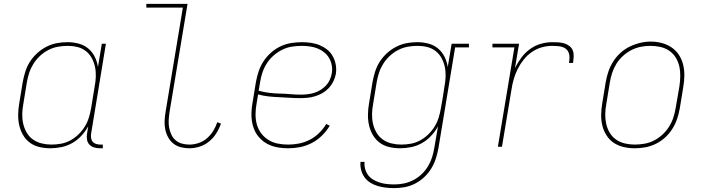

<svg xmlns="http://www.w3.org/2000/svg" viewBox="-20 -755 3640 988"><path d="M239 8Q210 8 182.5 1.5Q155 -5 133.5 -21Q112 -37 98.5 -60.5Q85 -84 79 -110.5Q73 -137 73.5 -166Q74 -195 79 -223L97 -333Q102 -360 110.5 -387Q119 -414 134.5 -438Q150 -462 172 -482Q194 -502 220 -515Q246 -528 273 -533Q300 -538 328 -538Q357 -538 385 -530.5Q413 -523 434 -505.5Q455 -488 467.5 -463Q480 -438 484 -410L504 -530H525L449 -68Q447 -57 448.5 -45.5Q450 -34 456.5 -26Q463 -18 474 -14.5Q485 -11 496 -11H509V8H493Q478 8 463.5 3.5Q449 -1 439.5 -11.5Q430 -22 427.5 -37.5Q425 -53 428 -68L434 -105Q419 -78 398 -55.5Q377 -33 351 -18.5Q325 -4 296 2Q267 8 239 8ZM245 -11Q269 -11 294 -15.5Q319 -20 342 -32.5Q365 -45 384 -63.5Q403 -82 416.5 -104Q430 -126 437.5 -150.5Q445 -175 449 -199L467 -309Q472 -334 473 -360Q474 -386 469 -410Q464 -434 452.5 -455.5Q441 -477 422 -492Q403 -507 378.5 -513Q354 -519 328 -519Q303 -519 278 -514.5Q253 -510 229.5 -498Q206 -486 186 -467.5Q166 -449 152 -426.5Q138 -404 130 -379.5Q122 -355 118 -330L100 -220Q95 -194 94.5 -168Q94 -142 99.5 -118Q105 -94 117.5 -72.5Q130 -51 150 -37Q170 -23 194.5 -17Q219 -11 245 -11Z M955 8Q932 8 910.5 2.5Q889 -3 872.5 -16Q856 -29 845.5 -48Q835 -67 830.5 -88.5Q826 -110 827 -133Q828 -156 832 -179L921 -716H733V-735H945L852 -176Q849 -156 848 -136Q847 -116 850.5 -97.5Q854 -79 862 -62Q870 -45 884 -33Q898 -21 916.5 -16Q935 -11 955 -11Q978 -11 1002 -19Q1026 -27 1045 -43.5Q1064 -60 1077 -81Q1090 -102 1098 -126L1117 -119Q1108 -93 1093 -69Q1078 -45 1056 -27Q1034 -9 1007.5 -0.5Q981 8 955 8Z M1463 8Q1441 8 1418.5 5Q1396 2 1375.5 -5.5Q1355 -13 1338 -25.5Q1321 -38 1308 -54.5Q1295 -71 1287 -91.5Q1279 -112 1276 -133.5Q1273 -155 1274 -178Q1275 -201 1279 -223L1297 -333Q1302 -361 1311 -388Q1320 -415 1336 -439.5Q1352 -464 1374.5 -484Q1397 -504 1423.5 -516.5Q1450 -529 1478 -533.5Q1506 -538 1533 -538Q1557 -538 1581 -534.5Q1605 -531 1626 -522Q1647 -513 1664.5 -499Q1682 -485 1693 -464.5Q1704 -444 1708 -420.5Q1712 -397 1708 -373Q1704 -354 1695 -335.5Q1686 -317 1672 -302Q1658 -287 1640 -276.5Q1622 -266 1602.5 -260Q1583 -254 1563.5 -252Q1544 -250 1525 -250Q1497 -250 1469.5 -252Q1442 -254 1414.5 -255Q1387 -256 1360.5 -259Q1334 -262 1308 -269L1300 -220Q1295 -193 1295 -165.5Q1295 -138 1302 -113.5Q1309 -89 1324.5 -68.5Q1340 -48 1362 -34.5Q1384 -21 1410 -16Q1436 -11 1463 -11Q1491 -11 1519 -16.5Q1547 -22 1573.5 -35.5Q1600 -49 1621.5 -70Q1643 -91 1659 -117L1677 -108Q1660 -80 1636.5 -57Q1613 -34 1584 -19Q1555 -4 1524.5 2Q1494 8 1463 8ZM1528 -268Q1545 -268 1562 -270Q1579 -272 1596 -277Q1613 -282 1628.5 -291.5Q1644 -301 1656.5 -314Q1669 -327 1676.5 -343Q1684 -359 1687 -376Q1691 -397 1687.5 -417.5Q1684 -438 1674 -455.5Q1664 -473 1648.5 -485.5Q1633 -498 1614.5 -505.5Q1596 -513 1575 -516Q1554 -519 1533 -519Q1508 -519 1482 -515Q1456 -511 1432 -499Q1408 -487 1387.5 -469Q1367 -451 1352.5 -428Q1338 -405 1330 -380.5Q1322 -356 1318 -330L1311 -288Q1337 -281 1364 -277.5Q1391 -274 1418.5 -273.5Q1446 -273 1473.5 -270.5Q1501 -268 1528 -268Z M2009 213Q1987 213 1965.5 210.5Q1944 208 1923.5 202Q1903 196 1885.5 185Q1868 174 1856 157.5Q1844 141 1838.5 120Q1833 99 1835 78H1856Q1854 96 1859 114.5Q1864 133 1875 147Q1886 161 1901.5 170Q1917 179 1934.5 184.5Q1952 190 1971 192Q1990 194 2009 194Q2034 194 2058.5 189Q2083 184 2106.5 172Q2130 160 2149.5 141.5Q2169 123 2182.5 100.5Q2196 78 2203.5 54Q2211 30 2215 5L2234 -105Q2219 -78 2198 -55.5Q2177 -33 2151 -18.5Q2125 -4 2096 2Q2067 8 2039 8Q2010 8 1982.5 1.5Q1955 -5 1933.5 -21Q1912 -37 1898.5 -60.5Q1885 -84 1879 -110.5Q1873 -137 1873.5 -166Q1874 -195 1879 -223L1897 -333Q1902 -360 1910.5 -387Q1919 -414 1934.5 -438Q1950 -462 1972 -482Q1994 -502 2020 -515Q2046 -528 2073 -533Q2100 -538 2128 -538Q2157 -538 2185 -530.5Q2213 -523 2234 -505.5Q2255 -488 2267.5 -463Q2280 -438 2284 -410L2304 -530H2393V-511H2322L2236 8Q2231 35 2222.5 61.5Q2214 88 2199 112.5Q2184 137 2162.5 157Q2141 177 2115.5 190Q2090 203 2063 208Q2036 213 2009 213ZM2045 -11Q2069 -11 2094 -15.5Q2119 -20 2142 -32.5Q2165 -45 2184 -63.5Q2203 -82 2216.5 -104Q2230 -126 2237.5 -150.5Q2245 -175 2249 -199Q2254 -226 2258.5 -253.5Q2263 -281 2267 -309Q2272 -334 2273 -360Q2274 -386 2269 -410Q2264 -434 2252.5 -455.5Q2241 -477 2222 -492Q2203 -507 2178.5 -513Q2154 -519 2128 -519Q2103 -519 2078 -514.5Q2053 -510 2029.5 -498Q2006 -486 1986 -467.5Q1966 -449 1952 -426.5Q1938 -404 1930 -379.5Q1922 -355 1918 -330L1900 -220Q1895 -194 1894.5 -168Q1894 -142 1899.5 -118Q1905 -94 1917.5 -72.5Q1930 -51 1950 -37Q1970 -23 1994.5 -17Q2019 -11 2045 -11Z M2542 0 2627 -511H2514V-530H2651L2630 -405Q2644 -433 2663 -458.5Q2682 -484 2707.5 -502.5Q2733 -521 2763 -529.5Q2793 -538 2822 -538Q2838 -538 2854 -537Q2870 -536 2884.5 -531.5Q2899 -527 2911 -517.5Q2923 -508 2928 -494Q2933 -480 2932 -463.5Q2931 -447 2929 -431H2908Q2910 -444 2910.5 -457.5Q2911 -471 2907 -482.5Q2903 -494 2894 -502Q2885 -510 2873 -513.5Q2861 -517 2848 -518Q2835 -519 2822 -519Q2795 -519 2768 -511.5Q2741 -504 2717 -487.5Q2693 -471 2675 -448.5Q2657 -426 2644 -400Q2631 -374 2623.5 -347.5Q2616 -321 2612 -294L2563 0Z M3246 8Q3217 8 3189 1.5Q3161 -5 3138.5 -20Q3116 -35 3101 -58.5Q3086 -82 3079.5 -109Q3073 -136 3073.5 -165Q3074 -194 3079 -223L3097 -333Q3102 -361 3111 -387.5Q3120 -414 3135.5 -438.5Q3151 -463 3173 -483Q3195 -503 3221 -515.5Q3247 -528 3274.5 -534.5Q3302 -541 3329 -541Q3358 -541 3386 -533.5Q3414 -526 3436.5 -510.5Q3459 -495 3474 -472Q3489 -449 3495.5 -421.5Q3502 -394 3501.5 -365Q3501 -336 3496 -307L3478 -197Q3473 -169 3464 -142.5Q3455 -116 3439.5 -91.5Q3424 -67 3402 -47Q3380 -27 3354 -14.5Q3328 -2 3300.5 3Q3273 8 3246 8ZM3246 -11Q3271 -11 3296.5 -15.5Q3322 -20 3345.5 -32Q3369 -44 3389 -62.5Q3409 -81 3423 -103.5Q3437 -126 3445 -150.5Q3453 -175 3457 -200L3476 -310Q3480 -336 3480.5 -362.5Q3481 -389 3475.5 -413.5Q3470 -438 3457 -459Q3444 -480 3423.5 -494Q3403 -508 3378 -513.5Q3353 -519 3326 -519Q3301 -519 3276.5 -514Q3252 -509 3228.5 -497Q3205 -485 3185 -466.5Q3165 -448 3151.5 -426Q3138 -404 3130 -379.5Q3122 -355 3118 -330L3100 -220Q3095 -194 3094.5 -168Q3094 -142 3099.5 -117.5Q3105 -93 3117.5 -72Q3130 -51 3150 -37Q3170 -23 3195 -17Q3220 -11 3246 -11Z"/></svg>

Font: Iosevka Curly Slab ThEx
Style: Italic
Weight: 100
Width: 7
Italic angle: -9°
Monospace: yes
Designer: Belleve Invis
Foundry: Belleve Invis
Version: Version 11.1.0; ttfautohint (v1.8.3)